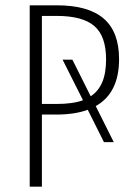

<svg xmlns="http://www.w3.org/2000/svg" viewBox="-20 -704 502 724"><path d="M341 -304 409 -168H372L311 -290Q262 -272 192 -272H138V0H92V-684H194Q313 -684 371 -634Q429 -584 429 -481Q429 -353 341 -304ZM293 -326 216 -479H253L322 -341Q351 -360 365.5 -394Q380 -428 380 -480Q380 -568 335.5 -606Q291 -644 194 -644H138V-312H193Q255 -312 293 -326Z"/></svg>

Font: Fira Sans Extra Condensed ExtraLight
Style: Regular
Weight: 275
Width: 1
Designer: Carrois Corporate & Edenspiekermann AG
Foundry: Carrois Corporate GbR & Edenspiekermann AG
Version: Version 4.203